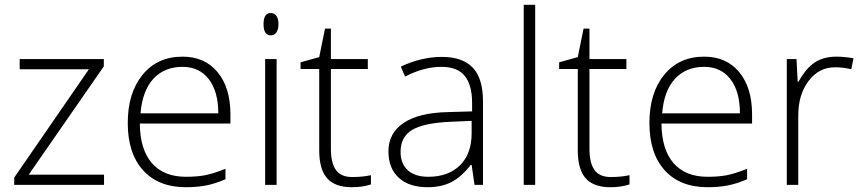

<svg xmlns="http://www.w3.org/2000/svg" viewBox="-20 -780 3640 810"><path d="M40 0V-30.8L355 -487.8H63V-530.8H418V-500L101.1 -43H418.9V0Z M519 -261.2Q519 -388.2 581.5 -464.6Q644 -541 750 -541Q843.8 -541 897.9 -475.6Q952.1 -410.2 952.1 -297.9V-258.8H569.8Q570.8 -149.4 620.8 -91.8Q670.9 -34.2 764.2 -34.2Q809.6 -34.2 844 -40.5Q878.4 -46.9 931.2 -67.9V-23.9Q886.2 -4.4 848.1 2.7Q810.1 9.8 764.2 9.8Q648.4 9.8 583.7 -61.5Q519 -132.8 519 -261.2ZM572.8 -301.8H900.9Q900.9 -394 860.8 -446Q820.8 -498 750 -498Q673.3 -498 627 -447.5Q580.6 -397 572.8 -301.8Z M1091.8 -678.2Q1091.8 -725.1 1122.6 -725.1Q1137.7 -725.1 1146.2 -712.9Q1154.8 -700.7 1154.8 -678.2Q1154.8 -656.2 1146.2 -643.6Q1137.7 -630.9 1122.6 -630.9Q1091.8 -630.9 1091.8 -678.2ZM1098.6 0V-530.8H1147V0Z M1248 -488.8V-517.1L1326.7 -539.1L1351.1 -659.2H1376V-530.8H1531.7V-488.8H1376V-152.8Q1376 -91.8 1397.5 -62.5Q1418.9 -33.2 1464.8 -33.2Q1510.7 -33.2 1544.9 -41V-2Q1509.8 9.8 1463.9 9.8Q1393.6 9.8 1360.1 -27.8Q1326.7 -65.4 1326.7 -146V-488.8Z M1618.7 -141.1Q1618.7 -218.8 1683.3 -261.7Q1748 -304.7 1870.6 -307.1L1971.7 -310.1V-345.2Q1971.7 -420.9 1940.9 -459.5Q1910.2 -498 1841.8 -498Q1768.1 -498 1689 -457L1670.9 -499Q1758.3 -540 1843.8 -540Q1931.2 -540 1974.4 -494.6Q2017.6 -449.2 2017.6 -353V0H1981.9L1969.7 -84H1965.8Q1925.8 -32.7 1883.5 -11.5Q1841.3 9.8 1783.7 9.8Q1705.6 9.8 1662.1 -30.3Q1618.7 -70.3 1618.7 -141.1ZM1669.9 -139.2Q1669.9 -89.4 1700.4 -61.8Q1731 -34.2 1786.6 -34.2Q1871.6 -34.2 1920.7 -82.8Q1969.7 -131.3 1969.7 -217.8V-270L1877 -266.1Q1765.1 -260.7 1717.5 -231.2Q1669.9 -201.7 1669.9 -139.2Z M2189.5 0V-759.8H2237.8V0Z M2338.9 -488.8V-517.1L2417.5 -539.1L2441.9 -659.2H2466.8V-530.8H2622.6V-488.8H2466.8V-152.8Q2466.8 -91.8 2488.3 -62.5Q2509.8 -33.2 2555.7 -33.2Q2601.6 -33.2 2635.7 -41V-2Q2600.6 9.8 2554.7 9.8Q2484.4 9.8 2450.9 -27.8Q2417.5 -65.4 2417.5 -146V-488.8Z M2719.7 -261.2Q2719.7 -388.2 2782.2 -464.6Q2844.7 -541 2950.7 -541Q3044.4 -541 3098.6 -475.6Q3152.8 -410.2 3152.8 -297.9V-258.8H2770.5Q2771.5 -149.4 2821.5 -91.8Q2871.6 -34.2 2964.8 -34.2Q3010.3 -34.2 3044.7 -40.5Q3079.1 -46.9 3131.8 -67.9V-23.9Q3086.9 -4.4 3048.8 2.7Q3010.7 9.8 2964.8 9.8Q2849.1 9.8 2784.4 -61.5Q2719.7 -132.8 2719.7 -261.2ZM2773.4 -301.8H3101.6Q3101.6 -394 3061.5 -446Q3021.5 -498 2950.7 -498Q2874 -498 2827.6 -447.5Q2781.2 -397 2773.4 -301.8Z M3299.3 0V-530.8H3340.3L3345.2 -435.1H3348.6Q3381.3 -493.7 3418.5 -517.3Q3455.6 -541 3508.3 -541Q3542 -541 3580.6 -534.2L3571.3 -487.8Q3538.1 -496.1 3502.4 -496.1Q3434.6 -496.1 3391.1 -438.5Q3347.7 -380.9 3347.7 -293V0Z"/></svg>

Font: Open Sans Light
Style: Regular
Weight: 300
Foundry: Ascender Corporation
Version: Version 1.10